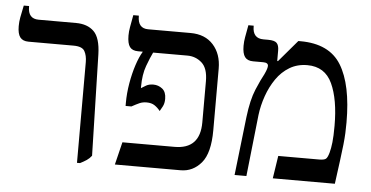

<svg xmlns="http://www.w3.org/2000/svg" viewBox="-47 -733 1595 826"><g transform="rotate(5 750.0 -320.0)"><path d="M311 7V-428Q311 -456 300.5 -475Q290 -494 252 -494H58Q33 -494 21.5 -509Q10 -524 10 -557Q10 -576 13.5 -595Q17 -614 24 -647H47V-644Q47 -592 93 -592H254Q304 -592 332 -564.5Q360 -537 362 -466L373 -29Q364 -17 352 -9Q340 -1 324 7Z M474 0 498 -98H723Q833 -98 833 -213V-391Q833 -447 806.5 -470.5Q780 -494 744 -494H596Q585 -472 571 -434Q557 -396 557 -343V-337Q566 -343 578.5 -350Q591 -357 609 -357Q631 -357 648 -343.5Q665 -330 665 -300Q665 -281 658 -267.5Q651 -254 646 -246Q635 -260 621.5 -269Q608 -278 587 -278Q570 -278 556.5 -272Q543 -266 523 -255H498V-268Q498 -310 505.5 -353.5Q513 -397 525 -433.5Q537 -470 551 -493V-494H531Q506 -494 495 -509Q484 -524 484 -558Q484 -576 487.5 -595Q491 -614 497 -647H521V-645Q521 -592 566 -592H749Q812 -592 847.5 -552.5Q883 -513 883 -450V-184Q883 -85 847 -42.5Q811 0 758 0Z M991 0 1020 -252Q1029 -328 1048.5 -374Q1068 -420 1081 -443Q1088 -458 1090.5 -466.5Q1093 -475 1093 -480Q1093 -494 1071 -494H1028Q1003 -494 992 -509Q981 -524 981 -557Q981 -576 984.5 -595Q988 -614 994 -647H1017V-644Q1017 -592 1064 -592H1084Q1112 -592 1121.5 -582Q1131 -572 1131 -550V-505L1134 -504L1214 -598H1223Q1348 -598 1399.5 -514Q1451 -430 1451 -267Q1451 -243 1450 -221Q1449 -199 1446 -170.5Q1443 -142 1437.5 -101Q1432 -60 1424 0H1156L1171 -98H1347Q1369 -98 1376.5 -104Q1384 -110 1390 -132Q1395 -150 1398 -176.5Q1401 -203 1401 -248Q1401 -362 1369.5 -430Q1338 -498 1262 -498Q1219 -498 1185.5 -478Q1152 -458 1128.5 -424Q1105 -390 1090.5 -348.5Q1076 -307 1071 -266L1042 0Z"/></g></svg>

Font: Noto Serif Hebrew SemiCondensed
Style: Regular
Weight: 400
Width: 4
Designer: Monotype Design Team
Foundry: Monotype Imaging Inc.
Version: Version 2.004; ttfautohint (v1.8.4.7-5d5b)